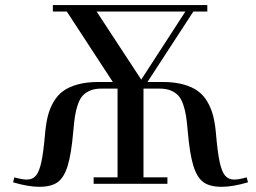

<svg xmlns="http://www.w3.org/2000/svg" viewBox="-20 -720 1003 752"><path d="M31.2 -5.9 36.1 -25.4Q67.9 -16.6 85 -16.6Q107.4 -16.6 120.6 -32Q133.8 -47.4 142.1 -85.9Q150.4 -124.5 156.7 -198.7Q160.2 -236.8 167.5 -265.9Q174.8 -294.9 189.7 -320.8Q204.6 -346.7 227.3 -363.3Q250 -379.9 284.7 -389.4Q319.3 -398.9 365.2 -398.9H421.9L241.7 -674.8H187V-700.2H792V-674.8H737.3L557.6 -398.9H617.2Q663.1 -398.9 697.8 -389.4Q732.4 -379.9 755.1 -363.3Q777.8 -346.7 792.7 -320.8Q807.6 -294.9 814.9 -265.9Q822.3 -236.8 825.7 -198.7Q832 -124.5 840.3 -85.9Q848.6 -47.4 861.8 -32Q875 -16.6 897.5 -16.6Q914.6 -16.6 946.3 -25.4L951.2 -5.9Q891.1 11.7 848.6 11.7Q802.2 11.7 777.1 -6.1Q752 -23.9 737.5 -70.1Q723.1 -116.2 715.3 -206.5Q712.4 -241.7 708.7 -265.1Q705.1 -288.6 697.5 -310.8Q689.9 -333 678.5 -345.5Q667 -357.9 648.9 -365.5Q630.9 -373 605.5 -373H542V-25.4H635.7V0H346.7V-25.4H440.4V-373H377Q351.6 -373 333.5 -365.5Q315.4 -357.9 304 -345.5Q292.5 -333 284.9 -310.8Q277.3 -288.6 273.7 -265.1Q270 -241.7 267.1 -206.5Q259.3 -116.2 244.9 -70.1Q230.5 -23.9 205.3 -6.1Q180.2 11.7 133.8 11.7Q91.3 11.7 31.2 -5.9ZM358.4 -674.8 533.2 -408.2 706.1 -674.8Z"/></svg>

Font: Theano Didot
Style: Regular
Weight: 400
Designer: Alexey Kryukov
Version: Version 2.0